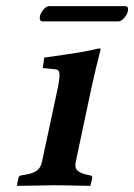

<svg xmlns="http://www.w3.org/2000/svg" viewBox="-20 -605 438 627"><path d="M366.7 -535.2H120.1Q106.4 -535.2 110.8 -553.2Q112.8 -563 122.3 -574Q131.8 -585 140.1 -585H388.2Q400.9 -585 397.5 -567.9Q395 -557.1 385.3 -546.1Q375.5 -535.2 366.7 -535.2ZM279.3 -321.3 227.5 -77.1Q223.1 -57.6 232.7 -48.3Q242.2 -39.1 265.1 -34.2L274.9 -32.2Q282.7 -30.3 280.8 -22.9L275.9 0L273.4 2Q192.9 0 153.8 0L36.6 2L35.2 0L40 -22.9Q41.5 -30.8 48.8 -32.2L61 -34.2Q86.4 -38.1 99.9 -47.6Q113.3 -57.1 117.2 -77.1L169.4 -320.8Q176.3 -358.4 173.8 -368.2Q171.4 -377.9 159.7 -378.9L119.6 -382.8L124.5 -417Q262.7 -435.5 302.2 -446.8Q309.1 -446.8 308.6 -443.8Q290 -371.1 279.3 -321.3Z"/></svg>

Font: Linux Libertine Slanted
Style: Semibold Slanted
Weight: 600
Designer: Philipp H. Poll
Foundry: Philipp H. Poll
Version: Version 5.1.1